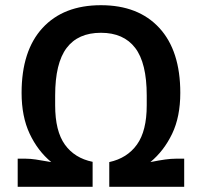

<svg xmlns="http://www.w3.org/2000/svg" viewBox="-20 -718 778 738"><path d="M48 0V-108H80Q96 -108 117 -105Q138 -102 177 -95Q125 -138 94 -204Q63 -270 63 -361Q63 -523 143.5 -610.5Q224 -698 368 -698Q512 -698 592.5 -610.5Q673 -523 673 -361Q673 -269 641.5 -203.5Q610 -138 558 -95Q593 -102 615.5 -105Q638 -108 655 -108H688V0H400V-95Q469 -110 506.5 -162.5Q544 -215 544 -313V-351Q544 -476 499.5 -534Q455 -592 368 -592Q280 -592 236 -533.5Q192 -475 192 -351V-313Q192 -214 229.5 -162Q267 -110 336 -96V0Z"/></svg>

Font: Archivo SemiCondensed SemiBold
Style: Regular
Weight: 600
Width: 4
Designer: Hector Gatti
Foundry: Omnibus-Type
Version: Version 2.001; ttfautohint (v1.8.3)